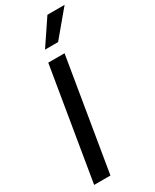

<svg xmlns="http://www.w3.org/2000/svg" viewBox="-242 -1024 874 1084"><g transform="rotate(-30 195.0 -482.0)"><path d="M252.8 -727.3 132.1 0H25.9L146.7 -727.3ZM167.6 -800.1 277.7 -963.8H389.6L252.8 -800.1Z"/></g></svg>

Font: Inter P Medium
Style: Italic
Weight: 500
Italic angle: 9.39999°
Designer: Rasmus Andersson
Foundry: rsms
Version: Version 3.018;git-588b23468